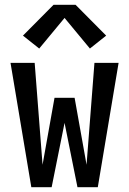

<svg xmlns="http://www.w3.org/2000/svg" viewBox="-20 -783 540 803"><path d="M111 0 24 -520H125L158 -94L208 -374H292L342 -94L375 -520H476L389 0H304L250 -269L196 0ZM144 -580 76 -634 204 -763H296L424 -634L356 -580L250 -708Z"/></svg>

Font: Iosevka SS04 Semibold
Style: Regular
Weight: 600
Monospace: yes
Designer: Belleve Invis
Foundry: Belleve Invis
Version: Version 19.0.0; ttfautohint (v1.8.4)